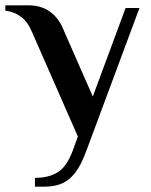

<svg xmlns="http://www.w3.org/2000/svg" viewBox="-34 -500 565 720"><path d="M97 200V167Q147 167 181 147Q215 127 238 67L258 12L86 -380Q71 -417 45.5 -436.5Q20 -456 -14 -460V-480H73Q118 -480 150 -458.5Q182 -437 199 -400L314 -138L437 -470H489L290 65Q270 120 247 149Q224 178 196 189Q168 200 133 200Z"/></svg>

Font: El Messiri SemiBold
Style: Regular
Weight: 600
Designer: Mohamed Gaber
Foundry: Kief Type Foundry
Version: Version 2.020; ttfautohint (v1.8.3)